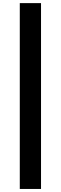

<svg xmlns="http://www.w3.org/2000/svg" viewBox="-20 -982 392 1236"><path d="M244.1 -961.9V234.4H107.4V-961.9Z"/></svg>

Font: Inter 28pt
Style: Bold
Weight: 700
Designer: Rasmus Andersson
Foundry: rsms
Version: Version 4.001;git-66647c0bb